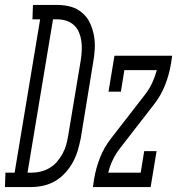

<svg xmlns="http://www.w3.org/2000/svg" viewBox="-87 -755 715 775"><path d="M-67 0 -65 -58H-28L75 -677H44L46 -735H145Q173 -735 198.5 -728Q224 -721 244.5 -703.5Q265 -686 276 -662.5Q287 -639 292 -612.5Q297 -586 295.5 -558Q294 -530 289 -503L239 -197Q234 -172 227 -148Q220 -124 207.5 -101Q195 -78 177 -58Q159 -38 136 -24.5Q113 -11 88 -5.5Q63 0 39 0ZM24 -58H41Q59 -58 77.5 -62.5Q96 -67 113 -77Q130 -87 143 -102Q156 -117 165.5 -134.5Q175 -152 180 -170Q185 -188 188 -206L239 -512Q242 -531 243 -550.5Q244 -570 241.5 -588.5Q239 -607 232 -624Q225 -641 211.5 -653.5Q198 -666 180 -671.5Q162 -677 143 -677H127ZM288 0 293 -33Q300 -76 316.5 -118Q333 -160 361 -196L499 -374Q516 -396 527.5 -421Q539 -446 546 -472H415L401 -385H351L375 -530H608L603 -497Q596 -454 579.5 -412Q563 -370 535 -334L397 -156Q380 -134 368 -109Q356 -84 350 -58H481L495 -145H545L521 0Z"/></svg>

Font: Iosevka Curly Slab LtEx
Style: Italic
Weight: 300
Width: 7
Italic angle: -9°
Monospace: yes
Designer: Belleve Invis
Foundry: Belleve Invis
Version: Version 11.1.0; ttfautohint (v1.8.3)